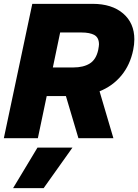

<svg xmlns="http://www.w3.org/2000/svg" viewBox="-25 -719 719 999"><path d="M143 -699H457Q557 -699 615.5 -649Q674 -599 674 -514Q674 -488 668 -459Q652 -381 606.5 -326Q561 -271 493 -244L565 0H383L318 -219H218L172 0H-5ZM356 -368Q409 -368 442 -388.5Q475 -409 486 -459Q490 -481 490 -488Q490 -523 466.5 -536.5Q443 -550 398 -550H288L250 -368ZM170 49H352L202 260H43Z"/></svg>

Font: Prompt
Style: Bold Italic
Weight: 700
Italic angle: -12°
Designer: Katatrad Team
Foundry: CadsonDemak
Version: Version 1.001